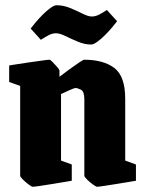

<svg xmlns="http://www.w3.org/2000/svg" viewBox="-20 -701 553 733"><path d="M105 12Q101 12 89.5 3.5Q78 -5 67.5 -15.5Q57 -26 57 -30V-373L15 -388V-451Q15 -451 36 -454.5Q57 -458 85.5 -462Q114 -466 138.5 -469.5Q163 -473 169 -473Q172 -473 181 -464Q190 -455 198.5 -445Q207 -435 207 -431V-408Q224 -421 244.5 -436Q265 -451 281.5 -462Q298 -473 301 -473Q375 -473 416.5 -441.5Q458 -410 458 -324V-88L499 -73V-11Q499 -11 478.5 -7.5Q458 -4 430 0.5Q402 5 379 8.5Q356 12 351 12Q347 12 335 3.5Q323 -5 312.5 -15.5Q302 -26 302 -30V-322Q302 -352 289 -358.5Q276 -365 268 -365Q264 -365 247 -357.5Q230 -350 213 -342V-88L254 -73V-11Q254 -11 233.5 -7.5Q213 -4 185.5 0.5Q158 5 134.5 8.5Q111 12 105 12ZM328 -531Q303 -531 277 -542Q251 -553 229.5 -563.5Q208 -574 194 -574Q180 -574 166.5 -567Q153 -560 136 -549L97 -592Q103 -600 115.5 -615Q128 -630 143 -645Q158 -660 172.5 -670.5Q187 -681 196 -681Q222 -681 247.5 -670.5Q273 -660 295 -649Q317 -638 330 -638Q344 -638 358 -645Q372 -652 388 -663L427 -620Q421 -612 408.5 -597Q396 -582 381 -567Q366 -552 351.5 -541.5Q337 -531 328 -531Z"/></svg>

Font: Grenze Gotisch Black
Style: Regular
Weight: 900
Designer: Renata Polastri
Foundry: Omnibus-Type
Version: Version 1.001